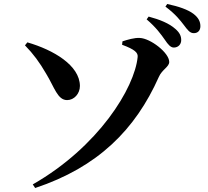

<svg xmlns="http://www.w3.org/2000/svg" viewBox="-20 -876 1040 961"><path d="M144 47 156 65C469 -39 657 -226 775 -491C791 -528 827 -541 827 -566C827 -612 733 -684 680 -686C654 -688 617 -677 593 -669L591 -652C656 -628 671 -612 669 -591C654 -436 473 -141 144 47ZM316 -375C351 -375 380 -407 380 -446C379 -549 248 -626 117 -664L105 -649C147 -606 178 -564 211 -507C253 -438 268 -375 316 -375ZM850 -638C872 -638 887 -654 887 -675C887 -695 880 -712 858 -731C827 -759 780 -778 724 -793L714 -779C761 -739 786 -704 805 -677C821 -653 834 -638 850 -638ZM950 -710C971 -710 983 -724 983 -745C983 -768 973 -788 948 -807C920 -828 874 -844 817 -856L808 -843C861 -803 882 -774 900 -751C919 -726 930 -710 950 -710Z"/></svg>

Font: Source Han Serif CN
Style: Bold
Weight: 700
Designer: Ryoko NISHIZUKA 西塚涼子 (kana & ideographs); Frank Grießhammer (Latin, Greek & Cyrillic); Wenlong ZHANG 张文龙 (bopomofo); San
Foundry: Adobe
Version: Version 2.003;hotconv 1.1.1;makeotfexe 2.6.0